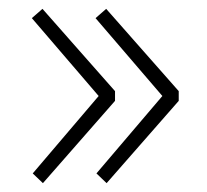

<svg xmlns="http://www.w3.org/2000/svg" viewBox="-20 -493 469 434"><path d="M384 -287V-265L221 -79L198 -101L347 -276L196 -452L220 -473ZM240 -287V-265L77 -79L54 -101L203 -276L52 -452L76 -473Z"/></svg>

Font: SpoqaHanSansJP-Thin
Style: Regular
Weight: 250
Designer: [Source Han Sans]
Ryoko NISHIZUKA  (kana & ideographs); Paul D. Hunt (Latin, Greek & Cyrillic); Wenlong ZHANG  (bopomofo
Foundry: Spoqa (http://bi.spoqa.com)
Version: Version 1.002.20150607